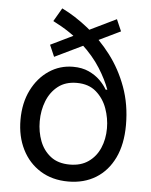

<svg xmlns="http://www.w3.org/2000/svg" viewBox="-55 -817 688 875"><g transform="rotate(5 289.5 -380.0)"><path d="M470.2 -690.9 176.3 -548.8 153.3 -602.1 446.8 -744.6ZM289.6 11.7Q216.3 11.7 162.1 -22Q107.9 -55.7 78.4 -114.7Q48.8 -173.8 48.8 -250Q48.8 -327.1 78.1 -386Q107.4 -444.8 157 -478Q206.5 -511.2 267.1 -511.2Q308.1 -511.2 338.9 -497.1Q369.6 -482.9 390.6 -462.2Q411.6 -441.4 423.3 -420.4H431.2Q415 -465.3 382.8 -516.6Q350.6 -567.9 296.1 -618.4Q241.7 -668.9 158.7 -710.9L194.3 -772Q255.4 -742.2 314.7 -694.8Q374 -647.5 422.9 -583.7Q471.7 -520 500.7 -440.7Q529.8 -361.3 529.8 -267.6Q529.8 -179.7 499.8 -117.2Q469.7 -54.7 415.8 -21.5Q361.8 11.7 289.6 11.7ZM290 -65.9Q340.8 -65.9 375.2 -90.1Q409.7 -114.3 427.2 -154.8Q444.8 -195.3 444.8 -245.1Q444.8 -291 429 -335.4Q413.1 -379.9 378.9 -409.7Q344.7 -439.5 290 -439.5Q238.8 -439.5 204.8 -413.1Q170.9 -386.7 153.8 -343.8Q136.7 -300.8 136.7 -250.5Q136.7 -202.6 152.6 -160.6Q168.5 -118.7 202.4 -92.3Q236.3 -65.9 290 -65.9Z"/></g></svg>

Font: Inter 16pt
Style: Regular
Weight: 400
Version: Version 4.001;git-66647c0bb